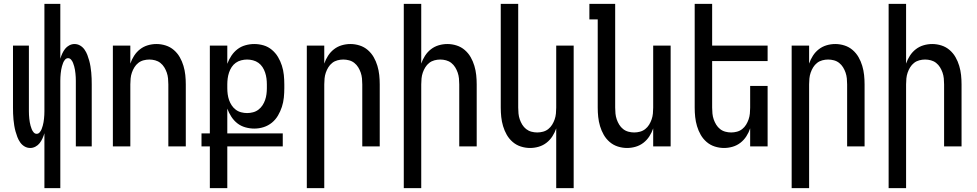

<svg xmlns="http://www.w3.org/2000/svg" viewBox="-20 -755 5040 990"><path d="M209 215V-68Q205 -54 199 -41Q193 -28 184.5 -17Q176 -6 163 1Q150 8 136 8Q120 8 106.5 0Q93 -8 84 -21Q75 -34 69.5 -48.5Q64 -63 60 -77.5Q56 -92 53.5 -107.5Q51 -123 49.5 -138.5Q48 -154 47.5 -169.5Q47 -185 47 -200V-520H129V-200Q129 -191 129 -181.5Q129 -172 129.5 -162.5Q130 -153 131 -143.5Q132 -134 133.5 -125Q135 -116 137.5 -107Q140 -98 143.5 -89Q147 -80 153.5 -72.5Q160 -65 169 -65Q178 -65 184.5 -72.5Q191 -80 194.5 -89Q198 -98 200.5 -107Q203 -116 204.5 -125Q206 -134 207 -143.5Q208 -153 208.5 -162.5Q209 -172 209 -181.5Q209 -191 209 -200V-735H291V-452Q295 -466 301 -479Q307 -492 315.5 -503Q324 -514 337 -521Q350 -528 364 -528Q380 -528 393.5 -520Q407 -512 416 -499Q425 -486 430.5 -471.5Q436 -457 440 -442.5Q444 -428 446.5 -412.5Q449 -397 450.5 -381.5Q452 -366 452.5 -350.5Q453 -335 453 -320V0H371V-320Q371 -329 371 -338.5Q371 -348 370.5 -357.5Q370 -367 369 -376.5Q368 -386 366.5 -395Q365 -404 362.5 -413Q360 -422 356.5 -431Q353 -440 346.5 -447.5Q340 -455 331 -455Q322 -455 315.5 -447.5Q309 -440 305.5 -431Q302 -422 299.5 -413Q297 -404 295.5 -395Q294 -386 293 -376.5Q292 -367 291.5 -357.5Q291 -348 291 -338.5Q291 -329 291 -320V215Z M562 0V-520H652V-427Q659 -448 671.5 -467.5Q684 -487 702 -501Q720 -515 742 -521.5Q764 -528 787 -528Q811 -528 834.5 -520.5Q858 -513 876.5 -497Q895 -481 907 -460Q919 -439 926 -415.5Q933 -392 935.5 -368Q938 -344 938 -320V0H848V-320Q848 -335 846.5 -350.5Q845 -366 840 -380.5Q835 -395 827 -408Q819 -421 807 -430.5Q795 -440 780 -444Q765 -448 750 -448Q735 -448 720 -444Q705 -440 693 -430.5Q681 -421 673 -408Q665 -395 660 -380.5Q655 -366 653.5 -350.5Q652 -335 652 -320V0Z M1062 215V0H1019V-67H1062V-520H1152V-426Q1160 -448 1173 -467.5Q1186 -487 1204 -501Q1222 -515 1245 -521.5Q1268 -528 1291 -528Q1316 -528 1339.5 -521Q1363 -514 1382 -498Q1401 -482 1413.5 -461Q1426 -440 1433.5 -416.5Q1441 -393 1443.5 -368.5Q1446 -344 1446 -320V-300Q1446 -276 1443.5 -251.5Q1441 -227 1433.5 -204Q1426 -181 1413.5 -159.5Q1401 -138 1382 -122.5Q1363 -107 1339.5 -99.5Q1316 -92 1291 -92Q1268 -92 1245 -98.5Q1222 -105 1204 -119Q1186 -133 1173 -153Q1160 -173 1152 -195V-67H1438V0H1152V215ZM1254 -172Q1269 -172 1284.5 -176Q1300 -180 1312.5 -189.5Q1325 -199 1333.5 -212Q1342 -225 1347 -239.5Q1352 -254 1354 -269.5Q1356 -285 1356 -300V-320Q1356 -335 1354 -350.5Q1352 -366 1347 -381Q1342 -396 1333.5 -409Q1325 -422 1312.5 -431Q1300 -440 1284.5 -444Q1269 -448 1254 -448Q1239 -448 1223.5 -444Q1208 -440 1195.5 -431Q1183 -422 1174.5 -409Q1166 -396 1161 -381Q1156 -366 1154 -350.5Q1152 -335 1152 -320V-300Q1152 -285 1154 -269.5Q1156 -254 1161 -239.5Q1166 -225 1174.5 -212Q1183 -199 1195.5 -189.5Q1208 -180 1223.5 -176Q1239 -172 1254 -172Z M1562 215V-520H1652V-427Q1659 -448 1671.5 -467.5Q1684 -487 1702 -501Q1720 -515 1742 -521.5Q1764 -528 1787 -528Q1811 -528 1834.5 -520.5Q1858 -513 1876.5 -497Q1895 -481 1907 -460Q1919 -439 1926 -415.5Q1933 -392 1935.5 -368Q1938 -344 1938 -320V0H1848V-320Q1848 -335 1846.5 -350.5Q1845 -366 1840 -380.5Q1835 -395 1827 -408Q1819 -421 1807 -430.5Q1795 -440 1780 -444Q1765 -448 1750 -448Q1735 -448 1720 -444Q1705 -440 1693 -430.5Q1681 -421 1673 -408Q1665 -395 1660 -380.5Q1655 -366 1653.5 -350.5Q1652 -335 1652 -320V215Z M2062 215V-735H2152V-427Q2159 -448 2171.5 -467.5Q2184 -487 2202 -501Q2220 -515 2242 -521.5Q2264 -528 2287 -528Q2311 -528 2334.5 -520.5Q2358 -513 2376.5 -497Q2395 -481 2407 -460Q2419 -439 2426 -415.5Q2433 -392 2435.5 -368Q2438 -344 2438 -320V0H2348V-320Q2348 -335 2346.5 -350.5Q2345 -366 2340 -380.5Q2335 -395 2327 -408Q2319 -421 2307 -430.5Q2295 -440 2280 -444Q2265 -448 2250 -448Q2235 -448 2220 -444Q2205 -440 2193 -430.5Q2181 -421 2173 -408Q2165 -395 2160 -380.5Q2155 -366 2153.5 -350.5Q2152 -335 2152 -320V215Z M2848 215V-93Q2841 -72 2828.5 -52.5Q2816 -33 2798 -19Q2780 -5 2758 1.5Q2736 8 2713 8Q2689 8 2665.5 0.5Q2642 -7 2623.5 -23Q2605 -39 2593 -60Q2581 -81 2574 -104.5Q2567 -128 2564.5 -152Q2562 -176 2562 -200V-735H2652V-200Q2652 -185 2653.5 -169.5Q2655 -154 2660 -139.5Q2665 -125 2673 -112Q2681 -99 2693 -89.5Q2705 -80 2720 -76Q2735 -72 2750 -72Q2765 -72 2780 -76Q2795 -80 2807 -89.5Q2819 -99 2827 -112Q2835 -125 2840 -139.5Q2845 -154 2846.5 -169.5Q2848 -185 2848 -200V-520H2938V215Z M3213 8Q3189 8 3165.5 0.5Q3142 -7 3123.5 -23Q3105 -39 3093 -60Q3081 -81 3074 -104.5Q3067 -128 3064.5 -152Q3062 -176 3062 -200V-655H3019V-735H3152V-200Q3152 -185 3153.5 -169.5Q3155 -154 3160 -139.5Q3165 -125 3173 -112Q3181 -99 3193 -89.5Q3205 -80 3220 -76Q3235 -72 3250 -72Q3265 -72 3280 -76Q3295 -80 3307 -89.5Q3319 -99 3327 -112Q3335 -125 3340 -139.5Q3345 -154 3346.5 -169.5Q3348 -185 3348 -200V-520H3438V0H3348V-93Q3341 -72 3328.5 -52.5Q3316 -33 3298 -19Q3280 -5 3258 1.5Q3236 8 3213 8Z M3713 8Q3689 8 3665.5 0.5Q3642 -7 3623.5 -23Q3605 -39 3593 -60Q3581 -81 3574 -104.5Q3567 -128 3564.5 -152Q3562 -176 3562 -200V-735H3652V-520H3938V-440H3652V-200Q3652 -185 3653.5 -169.5Q3655 -154 3660 -139.5Q3665 -125 3673 -112Q3681 -99 3693 -89.5Q3705 -80 3720 -76Q3735 -72 3750 -72Q3765 -72 3780 -76Q3795 -80 3807 -89.5Q3819 -99 3827 -112Q3835 -125 3840 -139.5Q3845 -154 3846.5 -169.5Q3848 -185 3848 -200V-312H3938V0H3848V-93Q3841 -72 3828.5 -52.5Q3816 -33 3798 -19Q3780 -5 3758 1.5Q3736 8 3713 8Z M4062 215V-520H4152V-427Q4159 -448 4171.5 -467.5Q4184 -487 4202 -501Q4220 -515 4242 -521.5Q4264 -528 4287 -528Q4311 -528 4334.5 -520.5Q4358 -513 4376.5 -497Q4395 -481 4407 -460Q4419 -439 4426 -415.5Q4433 -392 4435.5 -368Q4438 -344 4438 -320V0H4348V-320Q4348 -335 4346.5 -350.5Q4345 -366 4340 -380.5Q4335 -395 4327 -408Q4319 -421 4307 -430.5Q4295 -440 4280 -444Q4265 -448 4250 -448Q4235 -448 4220 -444Q4205 -440 4193 -430.5Q4181 -421 4173 -408Q4165 -395 4160 -380.5Q4155 -366 4153.5 -350.5Q4152 -335 4152 -320V215Z M4562 215V-735H4652V-427Q4659 -448 4671.5 -467.5Q4684 -487 4702 -501Q4720 -515 4742 -521.5Q4764 -528 4787 -528Q4811 -528 4834.5 -520.5Q4858 -513 4876.5 -497Q4895 -481 4907 -460Q4919 -439 4926 -415.5Q4933 -392 4935.5 -368Q4938 -344 4938 -320V0H4848V-320Q4848 -335 4846.5 -350.5Q4845 -366 4840 -380.5Q4835 -395 4827 -408Q4819 -421 4807 -430.5Q4795 -440 4780 -444Q4765 -448 4750 -448Q4735 -448 4720 -444Q4705 -440 4693 -430.5Q4681 -421 4673 -408Q4665 -395 4660 -380.5Q4655 -366 4653.5 -350.5Q4652 -335 4652 -320V215Z"/></svg>

Font: Iosevka Custom Medium
Style: Regular
Weight: 500
Monospace: yes
Designer: Belleve Invis
Foundry: Belleve Invis
Version: Version 32.5.0; ttfautohint (v1.8.4)